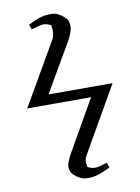

<svg xmlns="http://www.w3.org/2000/svg" viewBox="-98 -831 758 1041"><g transform="rotate(-10 281.0 -310.5)"><path d="M241.2 -629.9Q251 -646 251 -678.2Q251 -683.1 250.5 -687.5Q250 -691.9 250 -692.9L248 -706.1Q224.1 -718.3 205.1 -717.8Q190.9 -717.8 140.1 -702.1L129.9 -730Q130.9 -730 132.8 -731Q134.8 -731.9 139.4 -733.9Q144 -735.8 148.9 -737.8H147Q167 -747.6 189.9 -755.9Q218.8 -765.6 250 -766.1Q282.2 -766.1 294.9 -757.8Q338.9 -733.9 346.2 -709Q350.1 -696.8 350.1 -684.1Q350.1 -654.3 324.2 -606.9Q235.4 -456.1 168.9 -338.9H521L490.2 -285.2L316.9 17.1Q298.8 46.9 305.2 70.8L307.1 84Q326.2 96.2 349.1 96.2Q367.2 96.2 415 80.1L424.8 107.9Q412.6 113.8 408.2 116.2Q387.2 126 363.8 134.8Q331.5 144.5 305.2 145Q276.9 145 259.8 136.2Q216.8 113.3 209 87.9Q206.1 74.2 206.1 66.9Q206.1 43.9 233.9 -5.9L393.1 -284.2H41L71.8 -336.9Z"/></g></svg>

Font: Linux Libertine
Style: Bold
Weight: 700
Designer: Philipp H. Poll
Foundry: Philipp H. Poll
Version: Version 5.0.3